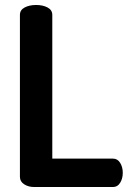

<svg xmlns="http://www.w3.org/2000/svg" viewBox="-20 -751 524 771"><path d="M60 -41V-691Q60 -711 79 -721Q98 -731 125 -731Q152 -731 171 -721Q190 -711 190 -691V-114H434Q452 -114 462.5 -97Q473 -80 473 -57Q473 -34 462.5 -17Q452 0 434 0H117Q94 0 77 -11Q60 -22 60 -41Z"/></svg>

Font: Terminal Dosis
Style: Bold
Weight: 700
Designer: EdgarTolentino, PabloImpallari, IginoMarini
Foundry: EdgarTolentino, PabloImpallari, IginoMarini
Version: Version 1.006